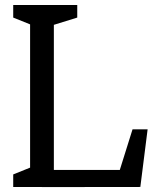

<svg xmlns="http://www.w3.org/2000/svg" viewBox="-20 -750 660 770"><path d="M33 -50.5 120.7 -85.8 100.7 -47.2V-691.7L120.7 -644.2L33 -679.5V-730H289.8V-679.5L176 -644.2L196 -694.7V0H33ZM149 -68.5H489.3L454.5 -49.5L511.5 -231.3H572L542.8 -0.2L148 0.3Z"/></svg>

Font: Monaspace Xenon Var
Style: Regular
Weight: 400
Designer: Riley Cran and the Lettermatic Team
Version: Version 1.000 (Monaspace Xenon Var)